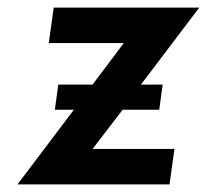

<svg xmlns="http://www.w3.org/2000/svg" viewBox="-20 -484 543 504"><path d="M302 -196H398L407 -262H350L503 -464H121L108 -371H305L223 -262H133L124 -196H174L26 0H425L438 -93H223Z"/></svg>

Font: Hussar Tani
Style: Kurs
Weight: 700
Foundry: Cannot Into Space Fonts
Version: Version 0.92